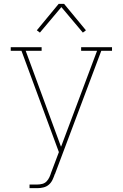

<svg xmlns="http://www.w3.org/2000/svg" viewBox="-20 -766 640 1001"><path d="M134 215V196H175Q188 196 201 192.5Q214 189 223 179.5Q232 170 237.5 158Q243 146 247 133L287 27L92 -501H36V-520H197V-501H114L298 -1L301 -8L486 -501H403V-520H564V-501H508L267 140V141H266Q261 156 254 171Q247 186 235 196.5Q223 207 207 211Q191 215 175 215ZM188 -596 172 -608 286 -746H314L428 -608L412 -596L300 -729Z"/></svg>

Font: Iosevka HT Thin Extended
Style: Regular
Weight: 100
Width: 7
Monospace: yes
Designer: Belleve Invis
Foundry: Belleve Invis
Version: Version 32.3.0; ttfautohint (v1.8.4)